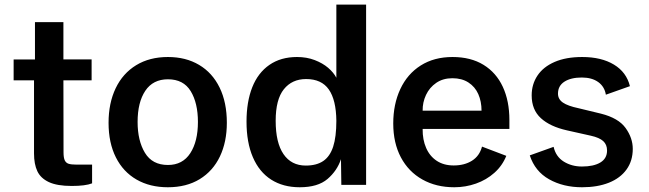

<svg xmlns="http://www.w3.org/2000/svg" viewBox="-20 -780 2739 810"><path d="M247.5 -441 248 -137.5Q248 -114.5 253.2 -103.5Q258.5 -92.5 269.8 -89Q281 -85.5 303.5 -85.5H368.5V-6.5Q340.5 4.5 282.5 4.5Q221 4.5 186.2 -11.8Q151.5 -28 137.5 -57.8Q123.5 -87.5 123.5 -133V-441H37.5V-529H127.5V-686.5H247.5V-529.5H366.5V-441Z M438 -262Q438 -345 468 -407.8Q498 -470.5 554.5 -505Q611 -539.5 688.5 -539.5Q764 -539.5 820 -506.2Q876 -473 906.5 -410.5Q937 -348 937 -262Q937 -181.5 907.8 -120Q878.5 -58.5 822.5 -24.2Q766.5 10 688 10Q612.5 10 556 -22.5Q499.5 -55 468.8 -116.2Q438 -177.5 438 -262ZM688.5 -84Q750.5 -84 782.8 -133.8Q815 -183.5 815 -265.5Q815 -345.5 784.5 -395.5Q754 -445.5 688.5 -445.5Q625.5 -445.5 593 -397Q560.5 -348.5 560.5 -265.5Q560.5 -186.5 591.5 -135.2Q622.5 -84 688.5 -84Z M1020 -267Q1020 -350.5 1044.2 -411.8Q1068.5 -473 1116.5 -506.2Q1164.5 -539.5 1233 -539.5Q1274 -539.5 1307.8 -526.5Q1341.5 -513.5 1364.5 -493.8Q1387.5 -474 1399 -452V-760.5H1524.5V0H1420L1418.5 -108.5Q1402.5 -60 1361.8 -25Q1321 10 1244.5 10Q1174.5 10 1124 -22.2Q1073.5 -54.5 1046.8 -116.8Q1020 -179 1020 -267ZM1270 -81.5Q1315.5 -81.5 1343.8 -100.8Q1372 -120 1385.5 -161.2Q1399 -202.5 1399 -270.5Q1398 -358.5 1367.2 -402.5Q1336.5 -446.5 1271.5 -446.5Q1212 -446.5 1177.5 -403.5Q1143 -360.5 1143 -270.5Q1143 -178 1176 -129.8Q1209 -81.5 1270 -81.5Z M1889 -539.5Q1966 -539.5 2019.8 -506.5Q2073.5 -473.5 2101.2 -413.8Q2129 -354 2129 -273.5V-236H1763Q1762.5 -190.5 1777.8 -155.8Q1793 -121 1822.5 -101.5Q1852 -82 1894 -82Q1939.5 -82 1971.2 -102Q2003 -122 2013.5 -161.5L2116 -122.5Q2099 -80.5 2065.5 -50.8Q2032 -21 1988 -5.5Q1944 10 1896.5 10Q1820 10 1761.8 -22.8Q1703.5 -55.5 1671.2 -116.2Q1639 -177 1639 -259Q1639 -340.5 1668.8 -404.2Q1698.5 -468 1755 -503.8Q1811.5 -539.5 1889 -539.5ZM2011.5 -313Q2011.5 -352 1997.8 -383Q1984 -414 1956.2 -432Q1928.5 -450 1888.5 -450Q1849 -450 1820.5 -430.5Q1792 -411 1777.2 -379.5Q1762.5 -348 1763 -313Z M2435 -77.5Q2484.5 -77.5 2512.8 -94.5Q2541 -111.5 2541 -145Q2541 -170 2524.8 -184.8Q2508.5 -199.5 2472.5 -207.5L2372 -230Q2300.5 -246 2261.8 -281.5Q2223 -317 2223 -377.5Q2223 -424.5 2247.5 -461.2Q2272 -498 2320 -518.8Q2368 -539.5 2436 -539.5Q2517 -539.5 2570 -507.5Q2623 -475.5 2637.5 -416.5L2536 -380.5Q2530.5 -414.5 2503.8 -433.8Q2477 -453 2434.5 -453Q2388.5 -453 2361.2 -435.5Q2334 -418 2334 -385Q2334 -361.5 2354.8 -347.2Q2375.5 -333 2420.5 -323.5L2515.5 -300.5Q2589 -282 2619.2 -240Q2649.5 -198 2649.5 -152Q2649.5 -101.5 2623.2 -65Q2597 -28.5 2548.8 -9.2Q2500.5 10 2435.5 10Q2356.5 10 2296.8 -23.5Q2237 -57 2215 -124.5L2315.5 -160.5Q2325 -119 2358.5 -98.2Q2392 -77.5 2435 -77.5Z"/></svg>

Font: 1883 Sans SemiBold
Style: Regular
Weight: 600
Designer: 1883 Sans project is a fork of Public Sans.
Version: Version 1.009